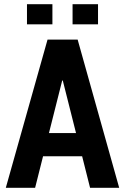

<svg xmlns="http://www.w3.org/2000/svg" viewBox="-20 -901 594 921"><path d="M374 -151.4Q327.1 -151.4 186.5 -151.4Q176.8 -113.3 148.4 0Q113.3 0 7.8 0Q57.6 -177.7 208 -710.9Q244.1 -710.9 352.5 -710.9Q402.3 -533.2 551.8 0Q517.6 0 412.1 0Q402.3 -38.1 374 -151.4ZM214.8 -262.7Q247.1 -262.7 344.7 -262.7Q329.1 -325.2 281.2 -514.6Q280.3 -514.6 278.3 -514.6Q262.7 -451.2 214.8 -262.7ZM450.2 -784.2Q419.9 -784.2 328.1 -784.2Q328.1 -808.6 328.1 -880.9Q359.4 -880.9 450.2 -880.9Q450.2 -856.4 450.2 -784.2ZM231.4 -784.2Q201.2 -784.2 109.4 -784.2Q109.4 -808.6 109.4 -880.9Q139.6 -880.9 231.4 -880.9Q231.4 -856.4 231.4 -784.2Z"/></svg>

Font: Noto Sans Hebrew DECATHLON 
Style: Bold
Weight: 400
Designer: Monotype Design Team
Version: Version 2.000;GOOG;noto-fonts:20170220:a8a215d2e889